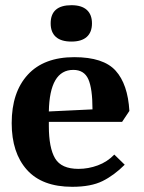

<svg xmlns="http://www.w3.org/2000/svg" viewBox="-20 -712 553 739"><path d="M25 -238Q25 -357 87 -424.5Q149 -492 266 -492Q378 -492 425 -440Q472 -388 478 -285L450 -243H168V-227Q168 -143 192 -102.5Q216 -62 282 -62Q320 -62 356.5 -75.5Q393 -89 420 -117L460 -78Q419 -37 374.5 -15Q330 7 258 7Q142 7 83.5 -58.5Q25 -124 25 -238ZM262 -443Q171 -443 168 -283L336 -291Q336 -371 320 -407Q304 -443 262 -443ZM175 -622Q175 -692 255 -692Q294 -692 314 -674Q334 -656 334 -622Q334 -588 314 -570Q294 -552 255 -552Q215 -552 195 -570Q175 -588 175 -622Z"/></svg>

Font: Caladea
Style: Bold
Weight: 700
Designer: Carolina Giovagnoli and Andres Torresi
Foundry: Carolina Giovagnoli & Andres Torresi
Version: Version 1.001